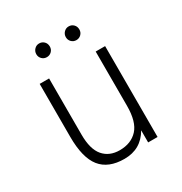

<svg xmlns="http://www.w3.org/2000/svg" viewBox="-164 -803 884 935"><g transform="rotate(-30 278.0 -335.5)"><path d="M407 -68Q361 12 268 12Q178 12 135 -42Q92 -96 92 -213V-511H145V-195Q145 -113 178 -74.5Q211 -36 269 -36Q333 -36 370 -76Q407 -116 407 -206V-511H460V0H407ZM150 -644Q150 -660 161 -671.5Q172 -683 188 -683Q204 -683 215 -672Q226 -661 226 -644Q226 -628 215 -617Q204 -606 188 -606Q172 -606 161 -617Q150 -628 150 -644ZM316 -644Q316 -660 327 -671.5Q338 -683 354 -683Q370 -683 381 -672Q392 -661 392 -644Q392 -628 381 -617Q370 -606 354 -606Q338 -606 327 -617Q316 -628 316 -644Z"/></g></svg>

Font: Overpass ExtraLight
Style: Regular
Weight: 200
Designer: Delve Withrington, Thomas Jockin
Foundry: Delve Fonts
Version: Version 3.000;DELV;Overpass